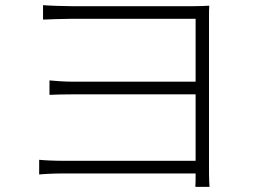

<svg xmlns="http://www.w3.org/2000/svg" viewBox="-20 -707 996 745"><path d="M132 -30C151 -32 189 -34 231 -34H739C739 -8 739 6 738 18H793C792 2 791 -13 791 -34V-637C791 -661 791 -673 792 -685C777 -684 759 -683 731 -683H257C233 -683 165 -685 147 -687V-631C164 -632 233 -634 257 -634H739V-390H267C229 -390 192 -393 172 -395V-339C194 -340 229 -341 269 -341H739V-83H230C188 -83 151 -85 132 -87Z"/></svg>

Font: GenEiGothic-pro-Light
Style: Regular
Weight: 300
Designer: Ryoko NISHIZUKA (kana & ideographs); Paul D. Hunt (Latin, Greek & Cyrillic); Wenlong ZHANG (bopomofo); Sandoll Communica
Foundry: Adobe Systems Incorporated; o_tamon
Version: Version 1.000.140830